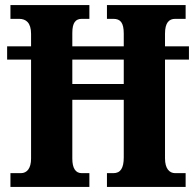

<svg xmlns="http://www.w3.org/2000/svg" viewBox="-20 -734 769 754"><path d="M21 0H331V-54H301C277 -54 264 -73 264 -111V-342H466V-116C466 -73 453 -54 425 -54H400V0H709V-54H668C645 -54 628 -72 628 -112V-500H722V-552H628V-602C628 -645 644 -660 668 -660H709V-714H400V-660H425C453 -660 466 -645 466 -602V-552H264V-605C264 -645 277 -660 301 -660H331V-714H21V-660H55C82 -660 102 -645 102 -601V-552H8V-500H102V-111C102 -73 86 -54 62 -54H21ZM264 -404V-500H466V-404Z"/></svg>

Font: Noto Serif Myanmar Condensed ExtraBold
Style: Regular
Weight: 800
Width: 3
Designer: Ben Mitchell and the Monotype Design Team
Foundry: Monotype Imaging Inc.
Version: Version 2.106